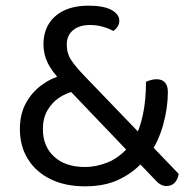

<svg xmlns="http://www.w3.org/2000/svg" viewBox="-20 -641 677 676"><path d="M509 -102 480 -68Q446 -31 397 -8Q348 15 279 15Q210 15 158.5 -10Q107 -35 78.5 -80.5Q50 -126 50 -187Q50 -238 70.5 -276.5Q91 -315 126 -341Q161 -367 204 -378L239 -319Q212 -313 187.5 -296.5Q163 -280 147 -252.5Q131 -225 131 -186Q131 -126 170.5 -89.5Q210 -53 280 -53Q318 -53 358.5 -69Q399 -85 433 -124L455 -156Q473 -189 483.5 -239Q494 -289 494 -353Q503 -357 512.5 -359.5Q522 -362 531 -362Q551 -362 561 -350.5Q571 -339 571 -317Q571 -261 554.5 -202Q538 -143 509 -102ZM565 14Q545 14 525 -9L219 -329L194 -357Q163 -389 148 -419.5Q133 -450 133 -485Q133 -526 151.5 -556.5Q170 -587 205.5 -604Q241 -621 292 -621Q345 -621 372.5 -606Q400 -591 400 -568Q400 -556 393.5 -546.5Q387 -537 379 -532Q363 -541 341.5 -547Q320 -553 297 -553Q259 -553 237 -534.5Q215 -516 215 -484Q215 -453 231 -429Q247 -405 277 -374L609 -29Q606 -9 595 2.5Q584 14 565 14Z"/></svg>

Font: Baloo Paaji 2
Style: Regular
Weight: 400
Designer: Shuchita Grover, Noopur Datye and Ek Type
Foundry: Ek Type
Version: Version 1.700